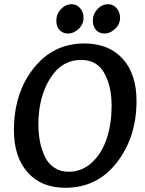

<svg xmlns="http://www.w3.org/2000/svg" viewBox="-20 -880 685 910"><path d="M290 10Q175 10 110.5 -63.5Q46 -137 46 -263Q46 -438 139 -556Q232 -674 379 -674Q496 -674 561.5 -601.5Q627 -529 627 -402Q627 -230 534 -110Q441 10 290 10ZM365 -596Q272 -596 217 -507.5Q162 -419 162 -290Q162 -245 170 -206Q178 -167 194 -135Q210 -103 238.5 -84.5Q267 -66 305 -66Q370 -66 417.5 -111.5Q465 -157 487 -226.5Q509 -296 509 -378Q509 -472 474 -534Q439 -596 365 -596ZM476 -721Q451 -721 435.5 -737.5Q420 -754 420 -782Q420 -814 442 -837Q464 -860 493 -860Q516 -860 532.5 -841.5Q549 -823 549 -796Q549 -765 525.5 -743Q502 -721 476 -721ZM303 -721Q278 -721 262.5 -737.5Q247 -754 247 -782Q247 -814 269 -837Q291 -860 320 -860Q343 -860 359.5 -841.5Q376 -823 376 -796Q376 -765 352.5 -743Q329 -721 303 -721Z"/></svg>

Font: Overlock
Style: Bold Italic
Weight: 700
Version: Version 1.001